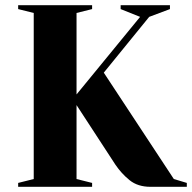

<svg xmlns="http://www.w3.org/2000/svg" viewBox="-20 -720 740 740"><path d="M700 -15V0H560Q511 0 479.5 -25.5Q448 -51 425 -85L275 -315V-30L335 -15V0H50V-15L110 -30V-670L50 -685V-700H335V-685L275 -670V-356L520 -655L445 -685V-700H635V-685L555 -655L380 -440L650 -30Z"/></svg>

Font: Yeseva One
Style: Regular
Weight: 400
Designer: Jovanny Lemonad
Foundry: Jovanny Lemonad
Version: Version 2.001; ttfautohint (v0.91) -l 8 -r 50 -G 200 -x 0 -w